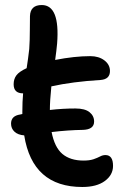

<svg xmlns="http://www.w3.org/2000/svg" viewBox="-20 -685 507 763"><path d="M307.1 58.1Q108.9 58.1 76.2 -147Q51.3 -148.9 37.6 -161.6Q23.9 -174.3 23.9 -193.8Q23.9 -224.6 60.1 -230L68.8 -231.9V-241.2Q68.8 -281.2 71.8 -314Q34.2 -314 34.2 -350.1Q34.2 -371.1 45.2 -385.7Q56.2 -400.4 85.9 -414.1Q91.8 -451.2 96.2 -490.2Q98.6 -524.9 98.6 -566.4Q98.6 -607.9 99.1 -621.1Q100.6 -665 146 -665Q218.8 -665 207 -512.2Q204.6 -484.9 199.2 -446.8Q276.4 -461.9 338.9 -461.9Q372.6 -461.9 394.8 -445.1Q417 -428.2 417 -402.8Q417 -370.1 379.9 -367.2Q268.1 -360.4 184.1 -341.8Q178.2 -284.2 178.2 -248Q229.5 -253.9 279.8 -253.9Q317.4 -253.9 335.7 -239.3Q354 -224.6 354 -202.1Q354 -170.4 310.1 -168.9Q250 -168 185.1 -160.2Q196.8 -99.6 228 -73.2Q259.3 -46.9 312 -46.9Q335.9 -46.9 351.6 -52.2Q367.2 -57.6 377.7 -63.2Q388.2 -68.8 398.9 -68.8Q429.2 -68.8 429.2 -25.9Q429.2 10.3 396.7 34.2Q364.3 58.1 307.1 58.1Z"/></svg>

Font: Shantell Sans Bouncy
Style: Regular
Weight: 500
Designer: Stephen Nixon, Anya Danilova, Shantell Martin
Foundry: Arrow Type
Version: Version 1.006;[9816181b4]